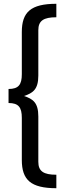

<svg xmlns="http://www.w3.org/2000/svg" viewBox="-20 -786 362 1012"><path d="M277 -766C142 -766 95 -722 95 -617V-395C95 -340 78 -317 25 -317V-243C78 -243 95 -220 95 -165V57C95 162 142 206 277 206V135C210 135 182 117 182 67V-172C182 -245 154 -264 107 -280C154 -296 182 -315 182 -388V-627C182 -677 210 -695 277 -695Z"/></svg>

Font: Fira Math
Style: Regular
Weight: 400
Designer: Xiangdong Zeng
Foundry: Xiangdong Zeng
Version: Version 0.3.4